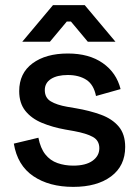

<svg xmlns="http://www.w3.org/2000/svg" viewBox="-20 -716 541 750"><path d="M34 -155 130 -178Q138 -137 157 -113Q176 -89 204.5 -79Q233 -69 266 -69Q315 -69 341.5 -88Q368 -107 368 -137Q368 -167 343 -181Q318 -195 269 -204L235 -210Q185 -219 144 -236Q103 -253 79 -283Q55 -313 55 -360Q55 -430 107 -468.5Q159 -507 245 -507Q328 -507 381.5 -469.5Q435 -432 451 -368L355 -341Q346 -386 317 -404.5Q288 -423 245 -423Q203 -423 179 -407.5Q155 -392 155 -364Q155 -334 178.5 -320Q202 -306 242 -299L277 -293Q330 -284 374 -268Q418 -252 443.5 -222Q469 -192 469 -142Q469 -68 414 -27Q359 14 266 14Q172 14 110 -28Q48 -70 34 -155ZM67 -553 187 -696H311L431 -553H323L257 -632H241L175 -553Z"/></svg>

Font: Space Grotesk Frontify Medium
Style: Regular
Weight: 500
Designer: Florian Karsten
Version: Version 2.000